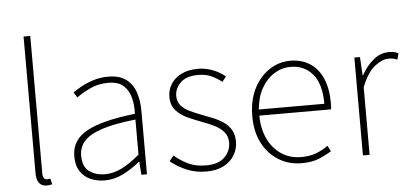

<svg xmlns="http://www.w3.org/2000/svg" viewBox="-53 -906 2207 1030"><g transform="rotate(-5 1050.5 -390.5)"><path d="M159 13Q142 13 130 5.5Q118 -2 111.5 -18Q105 -34 105 -59V-794H141V-53Q141 -37 147 -28.5Q153 -20 163 -20Q166 -20 170 -20.5Q174 -21 182 -22L189 9Q182 10 176 11.5Q170 13 159 13Z M472 13Q431 13 396.5 -2Q362 -17 341 -48.5Q320 -80 320 -130Q320 -218 403 -263.5Q486 -309 664 -329Q666 -372 656.5 -412.5Q647 -453 619 -480Q591 -507 536 -507Q480 -507 435 -485Q390 -463 364 -443L346 -472Q363 -484 391.5 -500Q420 -516 457.5 -528Q495 -540 538 -540Q600 -540 635.5 -512.5Q671 -485 685.5 -440Q700 -395 700 -341V0H670L665 -70H662Q622 -37 573.5 -12Q525 13 472 13ZM475 -20Q522 -20 567 -42.5Q612 -65 664 -109V-298Q550 -286 482.5 -263.5Q415 -241 386 -208.5Q357 -176 357 -131Q357 -70 392 -45Q427 -20 475 -20Z M1019 13Q960 13 911 -8.5Q862 -30 827 -59L850 -88Q883 -60 923 -40Q963 -20 1021 -20Q1087 -20 1120.5 -53Q1154 -86 1154 -131Q1154 -166 1134 -189Q1114 -212 1083.5 -227Q1053 -242 1022 -253Q982 -268 944 -285Q906 -302 881 -330Q856 -358 856 -403Q856 -440 875 -471Q894 -502 931 -521Q968 -540 1022 -540Q1062 -540 1101 -525Q1140 -510 1168 -486L1147 -459Q1121 -479 1091 -493Q1061 -507 1020 -507Q955 -507 924 -475.5Q893 -444 893 -405Q893 -374 910.5 -353.5Q928 -333 956.5 -319.5Q985 -306 1016 -294Q1048 -282 1079 -269.5Q1110 -257 1135 -240Q1160 -223 1175.5 -197.5Q1191 -172 1191 -133Q1191 -94 1171 -60.5Q1151 -27 1113 -7Q1075 13 1019 13Z M1531 13Q1465 13 1410 -20Q1355 -53 1322.5 -114.5Q1290 -176 1290 -262Q1290 -327 1308.5 -378Q1327 -429 1359.5 -465.5Q1392 -502 1432.5 -521Q1473 -540 1517 -540Q1578 -540 1622.5 -512Q1667 -484 1691.5 -429.5Q1716 -375 1716 -297Q1716 -289 1716 -280.5Q1716 -272 1714 -261H1328Q1328 -192 1353.5 -137.5Q1379 -83 1425 -51.5Q1471 -20 1533 -20Q1578 -20 1613 -33Q1648 -46 1678 -68L1694 -37Q1664 -19 1627 -3Q1590 13 1531 13ZM1328 -294H1681Q1681 -401 1636 -454Q1591 -507 1517 -507Q1470 -507 1429 -481.5Q1388 -456 1361 -408.5Q1334 -361 1328 -294Z M1863 0V-527H1893L1899 -428H1901Q1927 -476 1965 -508Q2003 -540 2050 -540Q2064 -540 2076 -538Q2088 -536 2101 -529L2092 -496Q2079 -501 2070 -503Q2061 -505 2045 -505Q2010 -505 1970 -473.5Q1930 -442 1899 -364V0Z"/></g></svg>

Font: Noto Sans KR Thin Thin
Style: Regular
Weight: 250
Version: Version 2.004-H2;hotconv 1.0.118;makeotfexe 2.5.65603